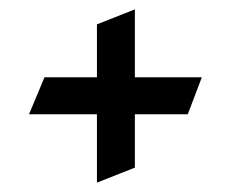

<svg xmlns="http://www.w3.org/2000/svg" viewBox="-20 -579 495 410"><path d="M381 -335 411 -414H268V-559L187 -527V-414H75L42 -335H187V-189L268 -221V-335Z"/></svg>

Font: Amita
Style: Regular
Weight: 400
Designer: Eduardo Rodriguez Tunni, Modular Infotech, Brian J. Bonislawsky
Foundry: Eduardo Rodriguez Tunni, Modular Infotech, Brian J. Bonislawsky
Version: Version 1.004